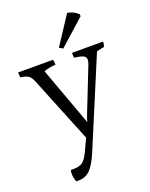

<svg xmlns="http://www.w3.org/2000/svg" viewBox="-164 -856 833 1068"><g transform="rotate(-20 252.5 -322.0)"><path d="M434 -728 282 -592 261 -605 370 -771Q407 -766 434 -739ZM111 127H98Q88 102 88 84.5Q88 67 90 57H109Q141 57 159.5 44Q178 31 196 -6L232 -83L76 -468Q65 -497 51 -508Q37 -519 3 -523Q1 -535 1 -542.5Q1 -550 1 -553H207Q211 -541 211 -523Q165 -519 141 -509L268 -161Q271 -177 279 -197L383 -461Q389 -476 389 -487Q389 -498 383 -505Q370 -519 322 -523Q318 -542 320 -553H503Q504 -539 498 -523Q478 -520 453 -513L236 5Q209 70 181 98.5Q153 127 111 127Z"/></g></svg>

Font: Halant
Style: Regular
Weight: 400
Designer: Hitesh Malaviya (Devanagari), Satya Rajpurohit (Latin)
Foundry: Indian Type Foundry
Version: Version 1.100;PS 1.0;hotconv 1.0.78;makeotf.lib2.5.61930; tt